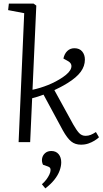

<svg xmlns="http://www.w3.org/2000/svg" viewBox="-20 -787 568 1063"><path d="M114 -714 25 -731 29 -767H166L181 -756L160 -290Q203 -299 246.5 -316.5Q290 -334 327 -359Q367 -386 374 -410.5Q381 -435 356 -449L331 -463Q337 -490 353 -505Q369 -520 392 -520Q420 -520 435 -502Q450 -484 450 -457Q450 -421 427 -389.5Q404 -358 354 -327Q333 -314 313.5 -304Q294 -294 281 -288L386 -97Q403 -67 417.5 -51Q432 -35 454 -35Q469 -35 482.5 -40.5Q496 -46 511 -56L528 -27Q519 -18 503.5 -8.5Q488 1 469.5 7.5Q451 14 428 14Q396 14 374 -4Q352 -22 328 -65L221 -263Q205 -257 189.5 -252Q174 -247 158 -243L147 0H83ZM231 256 212 233Q226 221 236.5 207Q247 193 253.5 179Q260 165 260 154Q260 147 257 142.5Q254 138 246 135L218 125Q210 108 213 90.5Q216 73 229.5 61Q243 49 264 49Q290 49 304.5 66.5Q319 84 319 112Q319 133 310 158Q301 183 281 208Q261 233 231 256Z"/></svg>

Font: Literata 24pt Light
Style: Italic
Weight: 300
Italic angle: -2°
Designer: Latin by Veronika Burian and Jose Scaglione. Greek by Irene Vlachou. Cyrillic by Vera Evstafieva
Foundry: TypeTogether
Version: Version 3.103;gftools[0.9.29]